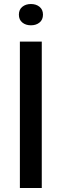

<svg xmlns="http://www.w3.org/2000/svg" viewBox="-20 -936 307 956"><path d="M79 0V-729H188V0ZM134 -810Q108 -810 91 -824Q74 -838 74 -863Q74 -888 91 -902Q108 -916 134 -916Q160 -916 177 -902Q194 -888 194 -863Q194 -838 177 -824Q160 -810 134 -810Z"/></svg>

Font: Mona Sans ExtraLight Medium
Style: Regular
Weight: 500
Version: Version 2.000